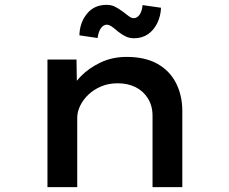

<svg xmlns="http://www.w3.org/2000/svg" viewBox="-20 -773 945 793"><path d="M176 0V-527H296L298 -390L262 -383Q280 -423 313.5 -457.5Q347 -492 395.5 -515Q444 -538 503 -538Q579 -538 630 -509.5Q681 -481 707 -430Q733 -379 733 -314V0H610V-295Q610 -336 591 -366.5Q572 -397 540 -413Q508 -429 466 -429Q428 -429 397.5 -416Q367 -403 345 -382Q323 -361 311 -336Q299 -311 299 -287V0H238Q210 0 194.5 0Q179 0 176 0ZM534 -615Q515 -615 500 -622Q485 -629 467 -643Q449 -659 439 -665Q429 -671 421 -671Q408 -671 397.5 -657.5Q387 -644 383 -616L308 -627Q309 -679 339 -716Q369 -753 420 -753Q439 -753 453.5 -746Q468 -739 486 -726Q504 -712 513.5 -705Q523 -698 532 -698Q546 -698 556 -711.5Q566 -725 569 -752L645 -741Q644 -708 630 -678.5Q616 -649 591.5 -632Q567 -615 534 -615Z"/></svg>

Font: Lexend Peta Medium
Style: Regular
Weight: 500
Designer: Bonnie Shaver-Troup, Thomas Jockin
Foundry: Lexend
Version: Version 1.007